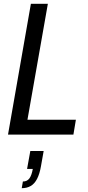

<svg xmlns="http://www.w3.org/2000/svg" viewBox="-20 -706 464 1007"><path d="M22 0 142 -686H231L124 -78H378L365 0ZM94 281 100 246Q122 246 134 230Q146 214 152 180H122L139 86H209L195 165Q188 206 174.5 232Q161 258 141 269.5Q121 281 94 281Z"/></svg>

Font: Archivo Condensed
Style: Italic
Weight: 400
Width: 3
Italic angle: -10°
Designer: Hector Gatti
Foundry: Omnibus-Type
Version: Version 2.001